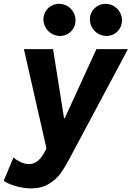

<svg xmlns="http://www.w3.org/2000/svg" viewBox="-60 -786 699 1019"><path d="M-40 172.9 11.7 49.3Q23.9 61.5 47.4 73.2Q70.8 85 93.3 85Q145 85 179.2 16.1L186.5 1.5L66.9 -525.4H221.7L279.8 -158.7H283.7L451.7 -525.4H619.1L303.2 66.4Q282.2 106 260 136.2Q237.8 166.5 198.7 190.2Q159.7 213.9 104.5 213.9Q75.7 213.9 45.7 207.3Q15.6 200.7 -7.6 191.2Q-30.8 181.6 -40 172.9ZM417 -683.1Q417 -706.1 428.2 -724.9Q439.5 -743.7 458.7 -754.6Q478 -765.6 500.5 -765.6Q523.9 -765.6 543.9 -753.9Q564 -742.2 575.7 -721.9Q587.4 -701.7 587.4 -677.7Q587.4 -655.8 576.7 -636.7Q565.9 -617.7 546.9 -606.4Q527.8 -595.2 504.9 -595.2Q481.4 -595.2 461.2 -607.2Q440.9 -619.1 429 -639.4Q417 -659.7 417 -683.1ZM170.4 -683.1Q170.4 -706.1 181.6 -724.9Q192.9 -743.7 211.9 -754.6Q231 -765.6 253.4 -765.6Q277.3 -765.6 297.4 -753.9Q317.4 -742.2 329.1 -721.9Q340.8 -701.7 340.8 -677.7Q340.8 -655.8 330.1 -636.7Q319.3 -617.7 300.3 -606.4Q281.2 -595.2 258.3 -595.2Q234.9 -595.2 214.6 -607.2Q194.3 -619.1 182.4 -639.4Q170.4 -659.7 170.4 -683.1Z"/></svg>

Font: Reddit Sans Vanilla ExtraBold
Style: Italic
Weight: 800
Italic angle: -11.25°
Designer: Stephen Hutchings
Version: Version 1.013